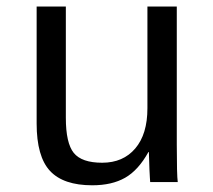

<svg xmlns="http://www.w3.org/2000/svg" viewBox="-20 -548 640 578"><path d="M178.2 -528.3V-193.4Q178.2 -117.2 202.1 -87.6Q226.1 -58.1 287.6 -58.1Q350.6 -58.1 387.2 -101.1Q423.8 -144 423.8 -222.2V-528.3H512.2V-112.8Q512.2 -20.5 515.1 0H432.1Q431.6 -2.4 431.2 -13.2Q430.7 -23.9 429.9 -37.8Q429.2 -51.8 428.2 -90.3H426.8Q396.5 -35.6 356.7 -12.9Q316.9 9.8 257.8 9.8Q170.9 9.8 130.6 -33.4Q90.3 -76.7 90.3 -176.3V-528.3Z"/></svg>

Font: Cousine
Style: Regular
Weight: 400
Monospace: yes
Designer: Steve Matteson
Foundry: Ascender Corporation
Version: Version 1.20